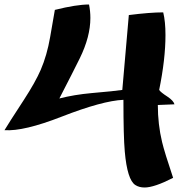

<svg xmlns="http://www.w3.org/2000/svg" viewBox="-20 -810 796 854"><path d="M376 -790Q382 -760 382 -730Q382 -647 335 -551Q308 -496 244 -372Q310 -389 388 -396Q492 -405 524 -410L553 -743Q647 -755 706 -755Q716 -714 716 -654Q716 -547 688 -410Q694 -400 725 -380Q752 -362 756 -346L682 -343Q682 -257 701 -178Q712 -132 750 -19Q666 24 623 24Q599 24 582 13Q546 -10 535 -136Q529 -203 529 -366Q436 -362 254 -291Q85 -225 0 -231Q14 -255 87 -367Q137 -444 161 -499Q189 -564 203 -645L224 -766Q320 -790 376 -790Z"/></svg>

Font: To Be Continued
Style: Regular
Weight: 400
Version: Macromedia Fontographer 4.1.4 9/2/97